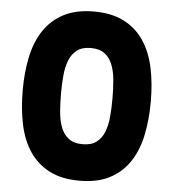

<svg xmlns="http://www.w3.org/2000/svg" viewBox="-53 -794 758 839"><g transform="rotate(5 326.0 -374.0)"><path d="M45 -375Q45 -455 59.5 -523Q74 -591 107.5 -640.5Q141 -690 194.5 -717.5Q248 -745 326 -745Q404 -745 457.5 -717.5Q511 -690 544.5 -640.5Q578 -591 592.5 -523Q607 -455 607 -375Q607 -294 592.5 -225.5Q578 -157 544.5 -107.5Q511 -58 457.5 -30.5Q404 -3 326 -3Q248 -3 194.5 -30.5Q141 -58 107.5 -107.5Q74 -157 59.5 -225.5Q45 -294 45 -375ZM439 -375Q439 -417 435.5 -455Q432 -493 420.5 -522Q409 -551 386.5 -568Q364 -585 326 -585Q288 -585 265.5 -568Q243 -551 231.5 -522Q220 -493 216.5 -455Q213 -417 213 -375Q213 -331 216.5 -292.5Q220 -254 231.5 -225.5Q243 -197 265.5 -180Q288 -163 326 -163Q364 -163 386.5 -180Q409 -197 420.5 -225.5Q432 -254 435.5 -292.5Q439 -331 439 -375Z"/></g></svg>

Font: SVN-Poppins
Style: Bold
Weight: 700
Designer: Ninad Kale (Devanagari), Jonny Pinhorn (Latin)
Foundry: Indian Type Foundry
Version: Version 3.200;PS 1.000;hotconv 16.6.54;makeotf.lib2.5.65590